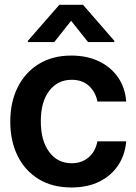

<svg xmlns="http://www.w3.org/2000/svg" viewBox="-20 -790 581 820"><path d="M285.2 10.7Q203.6 10.7 145 -25.1Q86.4 -61 55.2 -124.5Q23.9 -188 23.9 -270.5Q23.9 -354 55.7 -417.5Q87.4 -481 146 -516.8Q204.6 -552.7 284.2 -552.7Q351.1 -552.7 402.3 -528.3Q453.6 -503.9 484.1 -459.7Q514.6 -415.5 519 -356.4H396Q388.7 -396 360.6 -422.6Q332.5 -449.2 286.1 -449.2Q226.6 -449.2 190.4 -402.3Q154.3 -355.5 154.3 -272.5Q154.3 -189 190.2 -140.9Q226.1 -92.8 286.1 -92.8Q328.6 -92.8 358.2 -117.7Q387.7 -142.6 396 -186.5H519Q514.2 -128.4 484.6 -84Q455.1 -39.6 404.3 -14.4Q353.5 10.7 285.2 10.7ZM356 -610.4 283.7 -701.2 211.9 -610.4H99.1V-615.7L233.4 -769.5H334.5L468.3 -615.7V-610.4Z"/></svg>

Font: Inter Tight SemiBold
Style: Regular
Weight: 600
Designer: Rasmus Andersson
Foundry: rsms
Version: Version 3.004; ttfautohint (v1.8.4.7-5d5b)